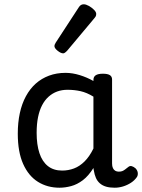

<svg xmlns="http://www.w3.org/2000/svg" viewBox="-20 -859 664 896"><path d="M258 17Q201 17 157 -10.5Q113 -38 88 -94Q63 -150 63 -235Q63 -287 72.5 -331Q82 -375 101 -410Q120 -445 147 -469Q174 -493 209 -506Q244 -519 286 -519Q318 -519 352 -508.5Q386 -498 416 -481V-486Q416 -501 427 -508Q438 -515 460 -515Q482 -515 492.5 -508.5Q503 -502 503 -488V-96Q503 -83 507 -74.5Q511 -66 518 -62Q525 -58 534 -58Q544 -58 550.5 -60.5Q557 -63 563.5 -68Q570 -73 579 -80Q586 -86 595 -83.5Q604 -81 613 -73Q622 -63 623 -52Q624 -41 619 -33Q608 -17 591 -6Q574 5 554.5 11Q535 17 515 17Q492 17 475 12Q458 7 446 -3.5Q434 -14 427.5 -29Q421 -44 418 -63Q418 -64 417 -67.5Q416 -71 416 -75Q393 -38 366.5 -18Q340 2 312 9.5Q284 17 258 17ZM151 -239Q151 -184 164 -144.5Q177 -105 203.5 -84Q230 -63 270 -63Q299 -63 325.5 -73Q352 -83 375 -106Q398 -129 416 -166V-408Q385 -427 356 -433.5Q327 -440 295 -440Q269 -440 247 -432Q225 -424 207 -408Q189 -392 176.5 -368Q164 -344 157.5 -312Q151 -280 151 -239ZM275 -610Q264 -610 249 -622Q234 -634 234 -644Q234 -647 235 -650Q236 -653 240 -660L347 -824Q352 -832 357.5 -835.5Q363 -839 371 -839Q381 -839 394.5 -831.5Q408 -824 418.5 -813.5Q429 -803 429 -794Q429 -787 426.5 -782.5Q424 -778 417 -770L294 -623Q282 -610 275 -610Z"/></svg>

Font: Playwrite DE Grund
Style: Regular
Weight: 400
Designer: Veronika Burian, José Scaglione
Foundry: TypeTogether
Version: Version 1.002